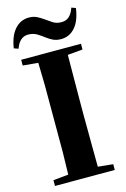

<svg xmlns="http://www.w3.org/2000/svg" viewBox="-142 -1034 722 1098"><g transform="rotate(-15 218.5 -484.5)"><path d="M41 0V-34L131 -43Q133 -108 134 -174Q134 -262 134 -351V-395Q134 -484 134 -572Q133 -638 131 -705L41 -713V-747H395V-713L306 -705Q305 -639 305 -573Q304 -484 304 -395V-352Q304 -264 305 -176Q305 -109 306 -43L395 -34V0ZM17 -821Q28 -893 62 -931Q96 -969 145 -969Q172 -969 192 -959Q212 -949 230 -936Q249 -922 270 -908.5Q291 -895 320 -895Q349 -895 367 -912.5Q385 -930 395 -961L420 -952Q410 -879 376.5 -840.5Q343 -802 293 -802Q265 -802 245 -812Q225 -822 208 -835Q190 -849 168 -862.5Q146 -876 116 -876Q91 -876 72.5 -860Q54 -844 43 -812Z"/></g></svg>

Font: Early Summer Mincho Heavy
Style: Regular
Weight: 900
Designer: GuiWonder
Version: Version 1.002